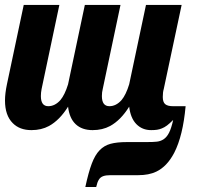

<svg xmlns="http://www.w3.org/2000/svg" viewBox="-28 -520 830 776"><path d="M374.5 87.4Q392.6 68.4 418.5 61.3Q444.3 54.2 485.8 54.2H564Q592.3 54.2 606.4 52.5Q620.6 50.8 632.3 43.5Q646 34.7 655.3 16.4Q664.6 -2 671.9 -35.2Q657.7 -21 647 -12.9Q636.2 -4.9 626 -1Q616.7 2.9 606.7 4.4Q596.7 5.9 583 5.9Q546.9 5.9 523.2 -18.3Q499.5 -42.5 494.1 -88.9Q460 -34.2 417 -10.7Q386.2 5.9 346.2 5.9Q303.2 5.9 277.8 -18.1Q252.4 -42 247.1 -88.9Q212.9 -34.2 169.9 -10.7Q139.2 5.9 99.1 5.9Q51.3 5.9 23.4 -22.5Q-7.8 -53.7 -7.8 -113.8Q-7.8 -142.1 0 -179.2L67.9 -500H211.9L140.1 -160.2Q137.2 -145 137.2 -131.8Q137.2 -90.8 167 -90.8Q194.3 -90.8 216.3 -115.7Q233.9 -136.7 247.1 -179.2L314.9 -500H459L387.2 -160.2Q383.8 -147 383.8 -131.8Q383.8 -90.8 414.1 -90.8Q441.4 -90.8 463.4 -115.7Q481 -136.7 494.1 -179.2L562 -500H706.1L633.8 -160.2Q629.9 -147.5 629.9 -127.9Q629.9 -107.4 639.6 -99.1Q649.4 -90.8 670.9 -90.8H722.2Q711.4 28.8 676.3 97.2Q647.5 152.8 603.5 173.8Q573.7 188 530.8 188H461.9H418Q399.9 188 388.7 192.1Q377.4 196.3 371.6 206.1Q365.2 215.8 360.8 235.8H316.9Q329.6 176.8 342.8 141.6Q356 106.4 374.5 87.4Z"/></svg>

Font: Pattaya
Style: Regular
Weight: 400
Designer: Pablo Impallari / Thai characters Designed by Thanarat Vachiruckul and Suppakit Chalermlarp
Foundry: Pablo Impallari
Version: Version 2.001